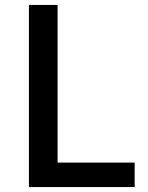

<svg xmlns="http://www.w3.org/2000/svg" viewBox="-20 -757 598 777"><path d="M97 0V-737H213V-99H525V0Z"/></svg>

Font: Noto Sans TC Thin Medium
Style: Regular
Weight: 500
Version: Version 2.004-H2;hotconv 1.0.118;makeotfexe 2.5.65603